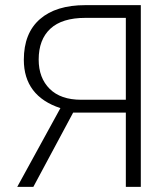

<svg xmlns="http://www.w3.org/2000/svg" viewBox="-20 -731 651 751"><path d="M110.4 0H47.4L216.3 -308.1Q145 -331.5 109.1 -378.9Q73.2 -426.3 73.2 -497.1Q73.2 -601.1 136 -656Q198.7 -710.9 314 -710.9H530.8V0H472.2V-290.5H266.1ZM472.2 -661.1H314Q222.7 -661.1 177 -618.7Q131.3 -576.2 131.3 -498Q131.3 -426.3 174.3 -383.5Q217.3 -340.8 297.4 -340.8H472.2Z"/></svg>

Font: Franko
Style: Light
Weight: 300
Designer: Google
Version: Version 1.200310; 2013